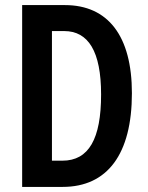

<svg xmlns="http://www.w3.org/2000/svg" viewBox="-20 -734 583 754"><path d="M498 -368C498 -593 404 -714 235 -714H67V0H226C402 0 498 -129 498 -368ZM377 -363C377 -189 329 -103 225 -103H184V-612H232C327 -612 377 -532 377 -363Z"/></svg>

Font: Noto Sans Myanmar ExtraCondensed SemiBold
Style: Regular
Weight: 600
Width: 2
Designer: Monotype Design Team
Foundry: Monotype Imaging Inc.
Version: Version 2.107